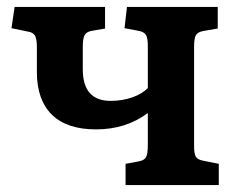

<svg xmlns="http://www.w3.org/2000/svg" viewBox="-20 -532 690 552"><path d="M341 0V-61L379 -68Q395 -71 400 -80.5Q405 -90 405 -115V-207Q342 -160 256 -160Q172 -160 129 -202.5Q86 -245 86 -325V-397Q86 -420 80.5 -429.5Q75 -439 61 -441L13 -451L22 -512H282V-450L242 -443Q228 -440 223 -430.5Q218 -421 218 -396V-333Q218 -242 298 -242Q331 -242 360 -252Q389 -262 405 -279V-400Q405 -422 400 -431Q395 -440 380 -443L338 -451L345 -512H606V-450L565 -443Q548 -440 543 -430.5Q538 -421 538 -397V-112Q538 -90 543 -81.5Q548 -73 564 -70L609 -61V0Z"/></svg>

Font: Literata SemiBold
Style: Regular
Weight: 600
Designer: Latin by Veronika Burian and Jose Scaglione. Greek by Irene Vlachou. Cyrillic by Vera Evstafieva.
Foundry: TypeTogether
Version: Version 3.103; ttfautohint (v1.8.4.7-5d5b);gftools[0.9.29]